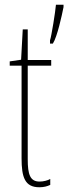

<svg xmlns="http://www.w3.org/2000/svg" viewBox="-20 -780 288 810"><path d="M248 -750V-760H216C214 -733 197 -626 191 -610V-596H203C222 -626 241 -715 248 -750ZM147 -14C107 -14 97 -44 97 -108V-503H196V-527H97V-656H76L69 -528L21 -521V-503H71V-112C71 -32 85 10 146 10C165 10 179 6 192 0V-25C182 -19 164 -14 147 -14Z"/></svg>

Font: Noto Sans Sinhala ExtraCondensed Thin
Style: Regular
Weight: 100
Width: 2
Designer: Jelle Bosma - Monotype Design Team
Foundry: Monotype Imaging Inc.
Version: Version 2.006